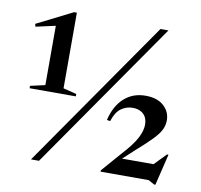

<svg xmlns="http://www.w3.org/2000/svg" viewBox="-81 -808 952 910"><g transform="rotate(10 395.0 -353.0)"><path d="M123 0 620 -715H658.5L161.5 0ZM761 -135 724.5 16H718.5L689.5 0H458V-6.5L540 -100.5Q590 -155 608.5 -191Q627 -227 627 -255.5Q627 -288 608 -306.2Q589 -324.5 556 -324.5Q525 -324.5 500 -306.2Q475 -288 461 -244L445 -246.5Q461 -315 502.8 -353.2Q544.5 -391.5 606.5 -391.5Q662.5 -391.5 693.8 -363.2Q725 -335 725 -294Q725 -269.5 714.2 -247.8Q703.5 -226 676.2 -198Q649 -170 600 -127L547.5 -78.5H699L754 -135ZM129 -358.5V-644L34.5 -623L31 -636L203 -722.5H216.5V-358.5L280.5 -342.5V-331H58V-342.5Z"/></g></svg>

Font: Newsreader 72pt Medium
Style: Regular
Weight: 500
Designer: Hugues Gentile
Foundry: Production Type
Version: Version 1.003; ttfautohint (v1.8.3)